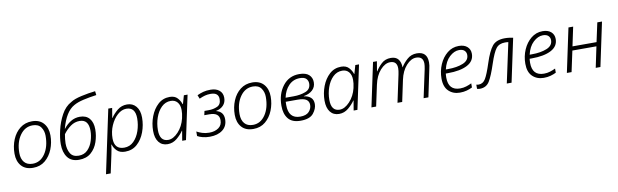

<svg xmlns="http://www.w3.org/2000/svg" viewBox="-55 -1411 7380 2294"><g transform="rotate(-10 3635.0 -264.0)"><path d="M243 9Q330 9 390 -41Q450 -91 481.5 -170Q513 -249 513 -337Q513 -428 464 -484.5Q415 -541 324 -541Q240 -541 179 -493.5Q118 -446 85 -367Q52 -288 52 -195Q52 -103 101 -47Q150 9 243 9ZM247 -40Q180 -40 145 -81Q110 -122 110 -194Q110 -323 169.5 -407.5Q229 -492 323 -492Q392 -492 423.5 -447.5Q455 -403 455 -343Q455 -210 397 -125Q339 -40 247 -40Z M799 10Q890 10 946 -39Q1002 -88 1027.5 -163Q1053 -238 1053 -315Q1053 -400 1012.5 -447.5Q972 -495 897 -495Q835 -495 784.5 -463.5Q734 -432 699 -385L696 -386Q750 -585 857 -644Q903 -671 978 -688Q1053 -705 1136 -716L1130 -764Q1048 -755 960 -735.5Q872 -716 829 -687Q754 -648 707 -561.5Q660 -475 638 -378.5Q616 -282 616 -212Q616 -112 661.5 -51Q707 10 799 10ZM805 -39Q734 -39 704 -88Q674 -137 674 -211Q674 -236 677.5 -264Q681 -292 686 -321Q725 -374 775 -410Q825 -446 885 -446Q994 -446 994 -309Q994 -251 975 -188.5Q956 -126 914 -82.5Q872 -39 805 -39Z M1086 236H1143L1191 12Q1204 -47 1210 -102H1214Q1226 -59 1261 -24.5Q1296 10 1360 10Q1447 10 1506.5 -44Q1566 -98 1597 -182Q1628 -266 1628 -356Q1628 -444 1586.5 -493Q1545 -542 1477 -542Q1410 -542 1360.5 -501.5Q1311 -461 1279 -413H1276L1296 -532H1249ZM1357 -39Q1237 -39 1237 -171Q1237 -254 1269 -327.5Q1301 -401 1352 -447Q1403 -493 1460 -493Q1569 -493 1569 -357Q1569 -280 1544.5 -207Q1520 -134 1472.5 -86.5Q1425 -39 1357 -39Z M1875 10Q1939 10 1989 -32Q2039 -74 2069 -119H2072L2052 0H2098L2211 -532H2166L2137 -430H2133Q2121 -470 2088.5 -506Q2056 -542 1995 -542Q1912 -542 1853 -488Q1794 -434 1762 -350Q1730 -266 1730 -176Q1730 -88 1768.5 -39Q1807 10 1875 10ZM1891 -39Q1788 -39 1788 -175Q1788 -254 1813.5 -327Q1839 -400 1886.5 -446.5Q1934 -493 1999 -493Q2050 -493 2079.5 -458Q2109 -423 2109 -362Q2109 -342 2106.5 -318.5Q2104 -295 2097 -265Q2074 -169 2013 -104Q1952 -39 1891 -39Z M2386 10Q2484 10 2543 -36Q2602 -82 2602 -165Q2602 -257 2513 -279V-281Q2569 -292 2602.5 -327.5Q2636 -363 2636 -419Q2636 -476 2597 -509Q2558 -542 2490 -542Q2440 -542 2402.5 -532Q2365 -522 2327 -504L2345 -459Q2382 -476 2413.5 -484.5Q2445 -493 2483 -493Q2579 -493 2579 -413Q2579 -348 2532 -326.5Q2485 -305 2427 -305H2376L2365 -255H2428Q2546 -255 2546 -164Q2546 -102 2501 -70.5Q2456 -39 2389 -39Q2342 -39 2303.5 -51.5Q2265 -64 2237 -80V-25Q2262 -10 2301 0Q2340 10 2386 10Z M2915 9Q3002 9 3062 -41Q3122 -91 3153.5 -170Q3185 -249 3185 -337Q3185 -428 3136 -484.5Q3087 -541 2996 -541Q2912 -541 2851 -493.5Q2790 -446 2757 -367Q2724 -288 2724 -195Q2724 -103 2773 -47Q2822 9 2915 9ZM2919 -40Q2852 -40 2817 -81Q2782 -122 2782 -194Q2782 -323 2841.5 -407.5Q2901 -492 2995 -492Q3064 -492 3095.5 -447.5Q3127 -403 3127 -343Q3127 -210 3069 -125Q3011 -40 2919 -40Z M3488 10Q3600 10 3644.5 -45.5Q3689 -101 3689 -158Q3689 -209 3658.5 -236.5Q3628 -264 3575 -271V-273Q3642 -284 3682 -321Q3722 -358 3722 -416Q3722 -472 3684 -507Q3646 -542 3566 -542Q3441 -542 3366.5 -445Q3292 -348 3292 -205Q3292 -106 3339 -48Q3386 10 3488 10ZM3358 -292Q3376 -381 3430.5 -437Q3485 -493 3565 -493Q3620 -493 3642.5 -469Q3665 -445 3665 -411Q3665 -342 3601.5 -317Q3538 -292 3455 -292ZM3492 -39Q3350 -39 3350 -204Q3350 -219 3350.5 -229Q3351 -239 3351 -244H3493Q3570 -244 3601 -221.5Q3632 -199 3632 -157Q3632 -111 3598.5 -75Q3565 -39 3492 -39Z M3955 10Q4019 10 4069 -32Q4119 -74 4149 -119H4152L4132 0H4178L4291 -532H4246L4217 -430H4213Q4201 -470 4168.5 -506Q4136 -542 4075 -542Q3992 -542 3933 -488Q3874 -434 3842 -350Q3810 -266 3810 -176Q3810 -88 3848.5 -39Q3887 10 3955 10ZM3971 -39Q3868 -39 3868 -175Q3868 -254 3893.5 -327Q3919 -400 3966.5 -446.5Q4014 -493 4079 -493Q4130 -493 4159.5 -458Q4189 -423 4189 -362Q4189 -342 4186.5 -318.5Q4184 -295 4177 -265Q4154 -169 4093 -104Q4032 -39 3971 -39Z M4348 0H4405L4459 -253Q4482 -363 4540.5 -428Q4599 -493 4661 -493Q4744 -493 4744 -405Q4744 -376 4735 -333L4664 0H4721L4776 -259Q4798 -364 4856 -428.5Q4914 -493 4976 -493Q5062 -493 5062 -405Q5062 -383 5054 -341L4981 0H5039L5109 -334Q5114 -354 5116.5 -373Q5119 -392 5119 -411Q5119 -542 4992 -542Q4924 -542 4875 -498Q4826 -454 4799 -408H4797Q4796 -470 4767 -506Q4738 -542 4677 -542Q4608 -542 4562.5 -499Q4517 -456 4492 -413H4488L4508 -532H4461Z M5421 10Q5467 10 5504.5 -0.5Q5542 -11 5572 -26V-76Q5541 -61 5506.5 -50Q5472 -39 5432 -39Q5290 -39 5290 -195Q5290 -208 5291 -221Q5292 -234 5293 -244H5319Q5469 -244 5555 -289Q5641 -334 5641 -423Q5641 -477 5604 -509.5Q5567 -542 5502 -542Q5423 -542 5362 -492.5Q5301 -443 5266.5 -363.5Q5232 -284 5232 -193Q5232 -92 5285.5 -41Q5339 10 5421 10ZM5302 -292Q5324 -388 5380.5 -440.5Q5437 -493 5497 -493Q5541 -493 5562.5 -472Q5584 -451 5584 -419Q5584 -352 5510.5 -322Q5437 -292 5329 -292Z M5662 6Q5741 6 5780 -57Q5819 -120 5866 -264Q5909 -394 5945.5 -440.5Q5982 -487 6054 -487Q6080 -487 6094 -484L5990 0H6048L6160 -526Q6139 -530 6114 -533.5Q6089 -537 6061 -537Q5955 -537 5907 -477Q5859 -417 5815 -281Q5772 -148 5741 -97Q5710 -46 5658 -46Q5643 -46 5629 -50V1Q5634 2 5643 4Q5652 6 5662 6Z M6438 10Q6484 10 6521.5 -0.5Q6559 -11 6589 -26V-76Q6558 -61 6523.5 -50Q6489 -39 6449 -39Q6307 -39 6307 -195Q6307 -208 6308 -221Q6309 -234 6310 -244H6336Q6486 -244 6572 -289Q6658 -334 6658 -423Q6658 -477 6621 -509.5Q6584 -542 6519 -542Q6440 -542 6379 -492.5Q6318 -443 6283.5 -363.5Q6249 -284 6249 -193Q6249 -92 6302.5 -41Q6356 10 6438 10ZM6319 -292Q6341 -388 6397.5 -440.5Q6454 -493 6514 -493Q6558 -493 6579.5 -472Q6601 -451 6601 -419Q6601 -352 6527.5 -322Q6454 -292 6346 -292Z M6719 0 6832 -532H6889L6840 -301H7132L7182 -532H7239L7126 0H7069L7122 -252H6830L6776 0Z"/></g></svg>

Font: Noto Sans UI Light
Style: Italic
Weight: 300
Italic angle: -12°
Designer: Monotype Design Team
Foundry: Monotype Imaging Inc.
Version: Version 1.901